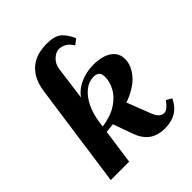

<svg xmlns="http://www.w3.org/2000/svg" viewBox="-207 -866 1002 1002"><g transform="rotate(-45 293.5 -365.0)"><path d="M537 -92 567 -74Q544 -28 509.5 -9Q475 10 430 10Q377 10 343 -14.5Q309 -39 291 -89L252 -198Q239 -197 227 -195.5Q215 -194 201 -193L174 0H38L119 -575Q127 -628 147 -660.5Q167 -693 194 -710.5Q221 -728 250 -734Q279 -740 303 -740Q362 -740 388.5 -717.5Q415 -695 434 -651L404 -628Q388 -654 369 -664.5Q350 -675 330 -675Q308 -675 285.5 -654.5Q263 -634 258 -601L233 -415Q258 -450 302.5 -470Q347 -490 402 -490Q439 -490 469.5 -480Q500 -470 519 -449Q538 -428 538 -393Q538 -347 500 -302Q462 -257 382 -228L433 -97Q443 -72 455 -61Q467 -50 482 -50Q497 -50 509.5 -61Q522 -72 537 -92ZM209 -251 206 -227Q274 -237 316.5 -265Q359 -293 378.5 -329.5Q398 -366 398 -400Q398 -425 387 -435Q376 -445 356 -445Q321 -445 290.5 -421Q260 -397 238.5 -353.5Q217 -310 209 -251Z"/></g></svg>

Font: Brygada 1918
Style: Bold Italic
Weight: 700
Italic angle: -8°
Designer: Mateusz Machalski | Borys Kosmynka | Przemek Hoffer
Foundry: NIEPODLEGLA 2018
Version: Version 3.006